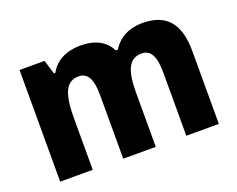

<svg xmlns="http://www.w3.org/2000/svg" viewBox="-94 -723 1096 887"><g transform="rotate(-20 454.0 -279.5)"><path d="M671 -559C608 -559 555 -533 524 -482H514C489 -531 441 -559 367 -559C298 -559 244 -532 216 -480H209L188 -549H65V0H225V-252C225 -367 245 -428 311 -428C355 -428 375 -391 375 -312V0H535V-268C535 -373 557 -428 620 -428C664 -428 685 -392 685 -312V0H845V-359C845 -497 786 -559 671 -559Z"/></g></svg>

Font: Noto Sans Arabic UI SmCn XBd
Style: Regular
Weight: 800
Width: 4
Designer: Monotype Design Team, Nadine Chahine and Nizar Qandah
Foundry: Monotype Imaging Inc.
Version: Version 2.010